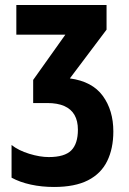

<svg xmlns="http://www.w3.org/2000/svg" viewBox="-20 -734 512 764"><path d="M404 -714V-616L258 -422Q347 -410 389 -352.5Q431 -295 431 -211Q431 -143 406.5 -93Q382 -43 330 -16.5Q278 10 195 10Q146 10 102.5 0.5Q59 -9 26 -27V-157Q54 -135 96.5 -122Q139 -109 174 -109Q237 -109 263.5 -135.5Q290 -162 290 -218Q290 -253 276.5 -276.5Q263 -300 236 -312Q209 -324 168 -324H112V-416L240 -596H45V-714Z"/></svg>

Font: Noto Sans Display ExtraCondensed
Style: Bold
Weight: 700
Width: 2
Designer: Monotype Design Team
Foundry: Monotype Imaging Inc.
Version: Version 2.003